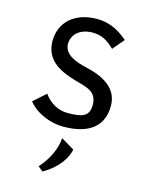

<svg xmlns="http://www.w3.org/2000/svg" viewBox="-109 -552 639 844"><g transform="rotate(15 210.5 -130.0)"><path d="M274 97 214 61C210 111 187 161 146 207L168 225C240 184 267 132 274 97ZM368 -427C320 -469 275 -485 227 -485C126 -485 62 -427 62 -340C64 -261 115 -224 211 -197C272 -181 306 -170 306 -112C304 -63 277 -52 207 -52C167 -52 127 -72 100 -111L44 -61C82 -14 148 11 204 11C326 11 384 -42 384 -130V-132C384 -211 317 -248 238 -266C185 -278 134 -297 131 -344C131 -394 171 -422 224 -422C267 -422 294 -404 324 -375Z"/></g></svg>

Font: Mint Spirit
Style: Regular
Weight: 400
Designer: HARENDAL Hirwen
Foundry: Arkandis Digital Foundry.
Version: Version 1.004;FFEdit